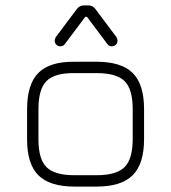

<svg xmlns="http://www.w3.org/2000/svg" viewBox="-20 -689 632 709"><path d="M203 -518Q194 -518 188 -524Q182 -530 182 -539Q182 -544 186 -552L264 -656Q274 -669 289 -669H307Q322 -669 332 -656L410 -552Q414 -544 414 -539Q414 -530 408 -524Q402 -518 393 -518Q382 -518 376 -527L301 -627H295L220 -527Q214 -518 203 -518ZM255 0Q164 0 122 -41.5Q80 -83 80 -174V-286Q80 -378 122 -420Q164 -462 255 -461H337Q428 -461 470 -419.5Q512 -378 512 -286V-175Q512 -84 470 -42Q428 0 337 0ZM122 -174Q122 -101 152 -71.5Q182 -42 255 -42H337Q410 -42 440 -72Q470 -102 470 -175V-286Q470 -360 440 -389.5Q410 -419 337 -419H255Q182 -420 152 -390Q122 -360 122 -286Z"/></svg>

Font: Jura Light
Style: Regular
Weight: 300
Designer: Daniel Johnson, Alexei Vanyashin
Foundry: Daniel Johnson
Version: Version 5.103